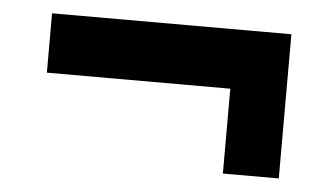

<svg xmlns="http://www.w3.org/2000/svg" viewBox="-33 -448 679 390"><g transform="rotate(5 306.0 -253.0)"><path d="M547 -400V-106H433V-279H59V-400Z"/></g></svg>

Font: Rising Sun
Style: Bold
Weight: 700
Designer: Matt McInerney, Pablo Impallari, Rodrigo Fuenzalida (Raleway font), Stephen Hutchings (Greek), Cristiano Sobral (main ch
Foundry: The Rising Sun Project Authors
Version: Version 4.327; ttfautohint (v1.8.4.7-5d5b-dirty)